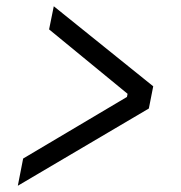

<svg xmlns="http://www.w3.org/2000/svg" viewBox="-20 -582 580 614"><path d="M54 -75 386 -272 388 -282 137 -488 152 -562 470 -306 456 -235 37 12Z"/></svg>

Font: IBM Plex Sans Cond
Style: Italic
Weight: 400
Width: 3
Italic angle: -11°
Designer: Mike Abbink, Paul van der Laan, Pieter van Rosmalen
Foundry: Bold Monday
Version: Version 1.3